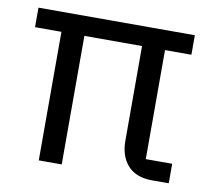

<svg xmlns="http://www.w3.org/2000/svg" viewBox="-63 -587 727 659"><g transform="rotate(10 300.0 -258.0)"><path d="M112 -448H20V-516H565V-448H473V-68H565V0H507Q451 0 422 -32Q393 -64 393 -118V-448H192V0H112Z"/></g></svg>

Font: iA Writer Mono V
Style: Regular
Weight: 400
Designer: Mike Abbink, Paul van der Laan, Pieter van Rosmalen
Foundry: Bold Monday
Version: Version 2.000